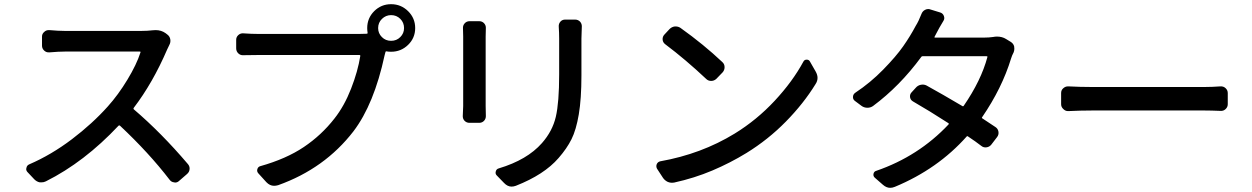

<svg xmlns="http://www.w3.org/2000/svg" viewBox="-20 -860 6040 926"><path d="M715.8 -713.9Q723.6 -714.8 730.5 -714.8Q757.8 -714.8 778.3 -700.2L787.1 -693.4Q798.8 -684.6 801.3 -670.4Q803.7 -656.2 796.9 -643.6Q790 -629.9 786.1 -621.1Q716.8 -460 625 -339.8Q622.1 -335.9 625 -333Q757.8 -219.7 885.7 -69.3Q894.5 -59.6 894.5 -46.9Q894.5 -31.2 881.8 -20.5L844.7 11.7Q835.9 20.5 824.2 20.5Q822.3 20.5 820.3 19.5Q806.6 18.6 797.9 6.8Q698.2 -123 558.6 -253.9Q554.7 -256.8 551.8 -253.9Q386.7 -78.1 201.2 14.6Q191.4 19.5 180.7 19.5Q176.8 19.5 171.9 19.5Q157.2 16.6 145.5 4.9L113.3 -29.3Q106.4 -36.1 106.4 -44.9Q106.4 -46.9 107.4 -49.8Q109.4 -62.5 121.1 -67.4Q227.5 -113.3 326.7 -188.5Q425.8 -263.7 500 -346.7Q550.8 -403.3 594.7 -476.1Q638.7 -548.8 657.2 -606.4Q659.2 -611.3 654.3 -611.3H292Q264.6 -611.3 217.8 -607.4Q203.1 -606.4 192.9 -616.2Q182.6 -626 182.6 -639.6V-683.6Q182.6 -697.3 193.4 -706.1Q202.1 -714.8 214.8 -714.8Q215.8 -714.8 217.8 -714.8Q262.7 -710.9 292 -710.9H663.1Q691.4 -710.9 715.8 -713.9Z M1866.2 -663.1Q1892.6 -663.1 1910.6 -681.2Q1928.7 -699.2 1928.7 -724.6Q1928.7 -751 1910.6 -769Q1892.6 -787.1 1866.2 -787.1Q1840.8 -787.1 1822.3 -769Q1803.7 -751 1803.7 -724.6Q1803.7 -699.2 1821.8 -681.2Q1839.8 -663.1 1866.2 -663.1ZM1226.6 -696.3H1711.9Q1736.3 -696.3 1750 -697.3Q1753.9 -698.2 1752.9 -702.1Q1751 -713.9 1751 -724.6Q1751 -772.5 1784.7 -806.2Q1818.4 -839.8 1866.2 -839.8Q1914.1 -839.8 1948.2 -806.2Q1982.4 -772.5 1982.4 -724.6Q1982.4 -676.8 1948.2 -643.6Q1914.1 -610.4 1866.2 -610.4Q1854.5 -610.4 1843.8 -612.3Q1839.8 -613.3 1838.9 -608.4L1835 -593.8Q1784.2 -357.4 1684.6 -226.6Q1545.9 -46.9 1321.3 33.2Q1310.5 36.1 1301.8 36.1Q1281.2 36.1 1264.6 18.6L1225.6 -24.4Q1217.8 -33.2 1221.2 -44.4Q1224.6 -55.7 1235.4 -58.6Q1360.4 -93.8 1445.3 -150.9Q1530.3 -208 1592.8 -288.1Q1640.6 -348.6 1673.3 -432.6Q1706.1 -516.6 1717.8 -590.8Q1717.8 -594.7 1713.9 -594.7H1226.6Q1195.3 -594.7 1153.3 -593.8Q1139.6 -592.8 1129.4 -602.5Q1119.1 -612.3 1119.1 -627V-668Q1119.1 -681.6 1129.4 -690.9Q1139.6 -700.2 1153.3 -699.2Q1193.4 -696.3 1226.6 -696.3Z M2212.9 -723.6Q2211.9 -737.3 2221.2 -747.6Q2230.5 -757.8 2245.1 -757.8H2291Q2305.7 -757.8 2314.9 -747.6Q2324.2 -737.3 2323.2 -723.6Q2322.3 -703.1 2322.3 -683.6V-348.6Q2322.3 -329.1 2323.2 -302.7Q2324.2 -288.1 2314.9 -277.8Q2305.7 -267.6 2291 -267.6H2244.1Q2229.5 -267.6 2219.7 -278.3Q2211.9 -287.1 2211.9 -299.8L2213.9 -348.6V-683.6Q2213.9 -698.2 2212.9 -723.6ZM2674.8 -731.4Q2673.8 -745.1 2682.6 -755.4Q2691.4 -765.6 2706.1 -765.6H2752.9Q2767.6 -765.6 2777.3 -755.9Q2786.1 -746.1 2786.1 -733.4L2784.2 -673.8V-496.1Q2784.2 -383.8 2771.5 -308.6Q2758.8 -233.4 2736.3 -188.5Q2713.9 -143.6 2673.8 -97.7Q2604.5 -17.6 2467.8 36.1Q2457 40 2447.3 40Q2427.7 40 2411.1 22.5L2376 -13.7Q2370.1 -19.5 2370.1 -27.3Q2370.1 -30.3 2371.1 -33.2Q2374 -44.9 2385.7 -47.9Q2522.5 -88.9 2593.8 -169.9Q2644.5 -227.5 2660.6 -296.4Q2676.8 -365.2 2676.8 -502V-673.8Q2676.8 -702.1 2674.8 -731.4Z M3188.5 -646.5Q3176.8 -655.3 3175.8 -668.9Q3174.8 -682.6 3183.6 -692.4L3209 -719.7Q3219.7 -730.5 3234.4 -732.4Q3237.3 -732.4 3239.3 -732.4Q3251 -732.4 3261.7 -725.6Q3374 -645.5 3463.9 -560.5Q3474.6 -550.8 3474.6 -536.1Q3474.6 -521.5 3464.8 -510.7L3434.6 -479.5Q3423.8 -469.7 3409.7 -469.7Q3395.5 -469.7 3385.7 -479.5Q3286.1 -573.2 3188.5 -646.5ZM3231.4 20.5Q3225.6 21.5 3220.7 21.5Q3210.9 21.5 3201.2 17.6Q3186.5 10.7 3177.7 -2L3148.4 -46.9Q3145.5 -52.7 3145.5 -58.6Q3145.5 -63.5 3147.5 -68.4Q3152.3 -79.1 3164.1 -82Q3362.3 -117.2 3523.4 -215.8Q3629.9 -281.2 3716.3 -374Q3802.7 -466.8 3854.5 -562.5Q3859.4 -572.3 3870.1 -572.3Q3871.1 -572.3 3871.1 -572.3Q3881.8 -572.3 3886.7 -562.5L3914.1 -514.6Q3922.9 -499 3922.9 -484.4Q3922.9 -468.8 3913.1 -454.1Q3855.5 -360.4 3770 -273.4Q3684.6 -186.5 3580.1 -122.1Q3502 -74.2 3415.5 -37.6Q3329.1 -1 3231.4 20.5Z M4769.5 -681.6Q4779.3 -683.6 4788.1 -683.6Q4813.5 -683.6 4832 -671.9L4854.5 -658.2Q4867.2 -650.4 4871.1 -636.7Q4872.1 -630.9 4872.1 -625Q4872.1 -617.2 4869.1 -608.4Q4860.4 -591.8 4856.4 -578.1Q4812.5 -434.6 4716.8 -294.9Q4713.9 -291 4717.8 -289.1Q4761.7 -259.8 4781.2 -247.1Q4793 -239.3 4795.4 -225.1Q4797.9 -210.9 4789.1 -199.2L4760.7 -162.1Q4752 -151.4 4737.8 -149.4Q4723.6 -147.5 4712.9 -156.2Q4686.5 -176.8 4648.4 -202.1Q4644.5 -205.1 4642.6 -202.1Q4502.9 -44.9 4295.9 41Q4284.2 45.9 4273.4 45.9Q4254.9 45.9 4238.3 31.2L4199.2 -2.9Q4190.4 -10.7 4192.9 -22Q4195.3 -33.2 4206.1 -36.1Q4410.2 -106.4 4554.7 -259.8Q4557.6 -262.7 4554.7 -265.6Q4460.9 -326.2 4382.8 -371.1Q4371.1 -377.9 4369.1 -391.1Q4367.2 -404.3 4376 -414.1L4396.5 -436.5Q4406.2 -448.2 4421.4 -451.2Q4436.5 -454.1 4449.2 -447.3Q4525.4 -405.3 4621.1 -348.6Q4625 -345.7 4627.9 -349.6Q4711.9 -471.7 4742.2 -585Q4743.2 -588.9 4738.3 -588.9H4429.7Q4424.8 -588.9 4422.9 -585Q4319.3 -444.3 4190.4 -348.6Q4177.7 -339.8 4162.1 -340.3Q4146.5 -340.8 4134.8 -349.6L4103.5 -373Q4093.8 -379.9 4093.8 -391.6Q4093.8 -405.3 4105.5 -413.1Q4177.7 -460.9 4239.7 -524.4Q4301.8 -587.9 4335.9 -636.7Q4370.1 -685.5 4396.5 -735.4Q4410.2 -756.8 4423.8 -792Q4428.7 -805.7 4441.4 -812.5Q4449.2 -816.4 4457 -816.4Q4461.9 -816.4 4466.8 -814.5L4514.6 -799.8Q4527.3 -795.9 4532.2 -783.2Q4537.1 -770.5 4530.3 -759.8Q4507.8 -722.7 4497.1 -701.2L4487.3 -682.6Q4485.4 -678.7 4489.3 -678.7H4727.5Q4749 -678.7 4769.5 -681.6Z M5132.8 -324.2Q5131.8 -324.2 5130.9 -324.2Q5118.2 -324.2 5108.4 -334Q5097.7 -343.8 5097.7 -357.4V-411.1Q5097.7 -425.8 5108.4 -434.6Q5118.2 -443.4 5130.9 -443.4Q5131.8 -443.4 5132.8 -443.4Q5190.4 -440.4 5246.1 -440.4H5789.1Q5825.2 -440.4 5866.2 -443.4Q5880.9 -444.3 5891.1 -434.6Q5901.4 -424.8 5901.4 -411.1V-357.4Q5901.4 -343.8 5891.1 -334Q5880.9 -324.2 5866.2 -325.2Q5821.3 -327.1 5790 -327.1H5246.1Q5190.4 -327.1 5132.8 -324.2Z"/></svg>

Font: Gen Jyuu GothicL Medium
Style: Regular
Weight: 500
Designer: [Source Han Sans]
Ryoko NISHIZUKA  (kana & ideographs); Paul D. Hunt (Latin, Greek & Cyrillic); Wenlong ZHANG  (bopomofo
Version: Version 1.002.20150607